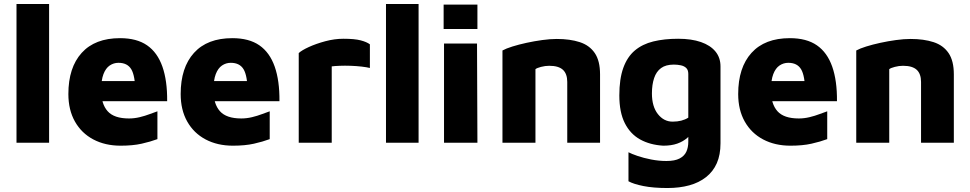

<svg xmlns="http://www.w3.org/2000/svg" viewBox="-20 -718 4882 966"><path d="M227 0H63V-698H227Z M587 15Q509 15 449.5 -16.5Q390 -48 357 -106.5Q324 -165 324 -245Q324 -378 391 -452Q458 -526 584 -526Q668 -526 720 -490Q772 -454 797 -383Q822 -312 821 -209H439L419 -310H681L661 -256Q660 -337 640.5 -369.5Q621 -402 576 -402Q552 -402 532 -388.5Q512 -375 500.5 -345Q489 -315 489 -264Q489 -195 521.5 -158.5Q554 -122 629 -122Q656 -122 683 -128.5Q710 -135 733.5 -144Q757 -153 772 -158V-18Q737 -5 692.5 5Q648 15 587 15Z M1152 15Q1074 15 1014.5 -16.5Q955 -48 922 -106.5Q889 -165 889 -245Q889 -378 956 -452Q1023 -526 1149 -526Q1233 -526 1285 -490Q1337 -454 1362 -383Q1387 -312 1386 -209H1004L984 -310H1246L1226 -256Q1225 -337 1205.5 -369.5Q1186 -402 1141 -402Q1117 -402 1097 -388.5Q1077 -375 1065.5 -345Q1054 -315 1054 -264Q1054 -195 1086.5 -158.5Q1119 -122 1194 -122Q1221 -122 1248 -128.5Q1275 -135 1298.5 -144Q1322 -153 1337 -158V-18Q1302 -5 1257.5 5Q1213 15 1152 15Z M1483 0V-451Q1498 -465 1534 -481.5Q1570 -498 1616.5 -510.5Q1663 -523 1708 -523Q1764 -523 1794.5 -515Q1825 -507 1841 -495V-376Q1825 -380 1799 -383Q1773 -386 1744 -387Q1715 -388 1689.5 -387Q1664 -386 1649 -384V0Z M2086 0H1922V-698H2086Z M2214 0V-499H2380L2382 0ZM2212 -572V-695H2382V-572Z M2508 -464Q2526 -474 2558 -484Q2590 -494 2629 -502.5Q2668 -511 2708 -516.5Q2748 -522 2781 -522Q2848 -522 2897 -506Q2946 -490 2972.5 -451Q2999 -412 2999 -344V0H2834V-306Q2834 -326 2828.5 -341.5Q2823 -357 2812 -367Q2801 -377 2784 -382Q2767 -387 2743 -387Q2723 -387 2702 -381.5Q2681 -376 2674 -370V0H2508Z M3317 15Q3250 11 3200.5 -16.5Q3151 -44 3123.5 -98.5Q3096 -153 3096 -238Q3096 -321 3116 -376.5Q3136 -432 3174 -464Q3212 -496 3267 -509.5Q3322 -523 3392 -523Q3459 -523 3506.5 -506.5Q3554 -490 3579.5 -459Q3605 -428 3605 -384V3Q3605 61 3586.5 103Q3568 145 3532.5 173Q3497 201 3448 214.5Q3399 228 3338 228Q3267 228 3217 218Q3167 208 3142 194V48Q3157 56 3187.5 66.5Q3218 77 3256.5 84.5Q3295 92 3333 92Q3375 92 3399 79.5Q3423 67 3433 45.5Q3443 24 3443 -5V-88L3474 -68Q3459 -43 3438 -24.5Q3417 -6 3387.5 4.5Q3358 15 3317 15ZM3364 -106Q3388 -106 3407.5 -111Q3427 -116 3443 -126V-346Q3443 -366 3432.5 -376Q3422 -386 3405 -389.5Q3388 -393 3370 -393Q3330 -393 3306 -375.5Q3282 -358 3271 -325Q3260 -292 3260 -248Q3260 -182 3290 -144Q3320 -106 3364 -106Z M3957 15Q3879 15 3819.5 -16.5Q3760 -48 3727 -106.5Q3694 -165 3694 -245Q3694 -378 3761 -452Q3828 -526 3954 -526Q4038 -526 4090 -490Q4142 -454 4167 -383Q4192 -312 4191 -209H3809L3789 -310H4051L4031 -256Q4030 -337 4010.5 -369.5Q3991 -402 3946 -402Q3922 -402 3902 -388.5Q3882 -375 3870.5 -345Q3859 -315 3859 -264Q3859 -195 3891.5 -158.5Q3924 -122 3999 -122Q4026 -122 4053 -128.5Q4080 -135 4103.5 -144Q4127 -153 4142 -158V-18Q4107 -5 4062.5 5Q4018 15 3957 15Z M4288 -464Q4306 -474 4338 -484Q4370 -494 4409 -502.5Q4448 -511 4488 -516.5Q4528 -522 4561 -522Q4628 -522 4677 -506Q4726 -490 4752.5 -451Q4779 -412 4779 -344V0H4614V-306Q4614 -326 4608.5 -341.5Q4603 -357 4592 -367Q4581 -377 4564 -382Q4547 -387 4523 -387Q4503 -387 4482 -381.5Q4461 -376 4454 -370V0H4288Z"/></svg>

Font: Maven Pro ExtraBold
Style: Regular
Weight: 800
Designer: Joe Prince
Foundry: Joe Prince
Version: Version 2.100